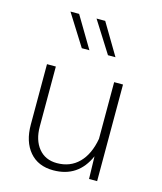

<svg xmlns="http://www.w3.org/2000/svg" viewBox="-115 -853 793 941"><g transform="rotate(15 281.5 -382.5)"><path d="M80.6 -183.6V-490.2H125.5V-186.5Q125.5 -117.2 159.4 -75.7Q193.4 -34.2 252.4 -34.2Q319.8 -34.2 363.5 -78.1Q407.2 -122.1 421.4 -202.6V-490.2H466.3V0H425.3L422.4 -114.3Q370.6 4.4 244.1 4.4Q167 4.4 123.8 -46.4Q80.6 -97.2 80.6 -183.6ZM263.7 -609.9H225.1L125 -769H168.9ZM396 -609.9H357.9L257.3 -769H301.3Z"/></g></svg>

Font: Estedad-FD ExtraLight
Style: Regular
Weight: 200
Designer: Amin Abedi
Version: Version 7.3